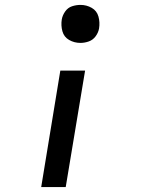

<svg xmlns="http://www.w3.org/2000/svg" viewBox="-20 -558 616 783"><path d="M308 -383Q325 -383 342 -389Q359 -395 370 -410Q381 -425 384 -442Q388 -467 381.5 -490.5Q375 -514 354 -526Q333 -538 308 -538Q291 -538 274 -532.5Q257 -527 246 -511.5Q235 -496 232 -479Q228 -454 234.5 -430.5Q241 -407 262 -395Q283 -383 308 -383ZM148 205H248L327 -270H226Z"/></svg>

Font: Iosevka Sparkle Medium Oblique
Style: Regular
Weight: 500
Italic angle: -9°
Designer: Belleve Invis
Foundry: Belleve Invis
Version: Version 4.5.0; ttfautohint (v1.8.3)